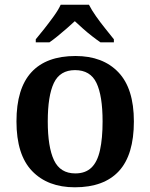

<svg xmlns="http://www.w3.org/2000/svg" viewBox="-20 -786 639 816"><path d="M298 10Q183 10 116.5 -59Q50 -128 50 -270Q50 -410 113.5 -479Q177 -548 301 -548Q417 -548 483 -479Q549 -410 549 -270Q549 -128 485.5 -59Q422 10 298 10ZM300 -49Q343 -49 368.5 -73.5Q394 -98 405 -148Q416 -198 416 -270Q416 -379 390 -433.5Q364 -488 299 -488Q235 -488 209 -433.5Q183 -379 183 -270Q183 -161 209.5 -105Q236 -49 300 -49ZM132 -619Q148 -638 168.5 -664Q189 -690 208.5 -717Q228 -744 238 -766H358Q369 -744 388 -717Q407 -690 428 -664Q449 -638 464 -619V-606H407Q391 -617 371 -632.5Q351 -648 332 -665Q313 -682 298 -696Q283 -682 263.5 -665Q244 -648 225 -632.5Q206 -617 190 -606H132Z"/></svg>

Font: Noto Serif Kannada SemiBold
Style: Regular
Weight: 600
Version: Version 2.003